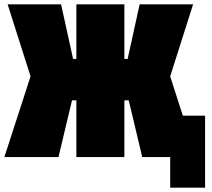

<svg xmlns="http://www.w3.org/2000/svg" viewBox="-20 -720 970 880"><path d="M550 0H330V-260H310L248 0H0L120 -370L15 -700H260L315 -450H330V-700H550V-450H565L620 -700H865L760 -370L818 -190H920V140H760V0H632L570 -260H550Z"/></svg>

Font: Tektur Condensed Black
Style: Regular
Weight: 900
Width: 3
Designer: Adam Jagosz
Foundry: Adam Jagosz
Version: Version 1.005;gftools[0.9.30]